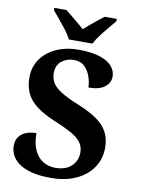

<svg xmlns="http://www.w3.org/2000/svg" viewBox="-100 -998 787 1075"><g transform="rotate(10 293.0 -460.5)"><path d="M264 10Q197 10 152 -2.5Q107 -15 80 -35.5Q53 -56 41.5 -81Q30 -106 30 -130Q30 -164 46 -184.5Q62 -205 88 -214Q114 -223 143 -223Q143 -166 160.5 -127.5Q178 -89 209 -69.5Q240 -50 280 -50Q339 -50 371.5 -81Q404 -112 404 -158Q404 -192 385.5 -216.5Q367 -241 330 -261.5Q293 -282 237 -305Q167 -334 126 -365.5Q85 -397 67.5 -435.5Q50 -474 50 -523Q50 -584 82 -629Q114 -674 169.5 -699Q225 -724 295 -724Q369 -724 416 -708.5Q463 -693 485.5 -667Q508 -641 508 -608Q508 -573 477.5 -549Q447 -525 385 -525Q385 -553 374.5 -585Q364 -617 341 -640Q318 -663 279 -663Q239 -663 209.5 -639.5Q180 -616 180 -571Q180 -543 193 -519Q206 -495 242 -471.5Q278 -448 345 -421Q414 -393 456 -363Q498 -333 517 -295.5Q536 -258 536 -209Q536 -145 502.5 -95.5Q469 -46 408 -18Q347 10 264 10ZM230 -771Q220 -794 199.5 -820.5Q179 -847 157.5 -873Q136 -899 120 -918V-931H189Q203 -920 222.5 -904Q242 -888 262 -871.5Q282 -855 297 -841Q312 -855 332 -871.5Q352 -888 372 -904Q392 -920 406 -931H475V-918Q460 -899 438 -873Q416 -847 396 -820.5Q376 -794 365 -771Z"/></g></svg>

Font: Noto Serif Gujarati
Style: Bold
Weight: 700
Version: Version 2.102